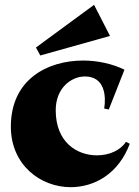

<svg xmlns="http://www.w3.org/2000/svg" viewBox="-20 -764 575 796"><path d="M273 12C372 12 472 -44 518 -168L502 -176C480 -141 433 -120 382 -120C300 -120 211 -173 211 -307C211 -400 276 -447 332 -447C416 -447 420 -363 412 -314L431 -310L496 -475C447 -499 386 -513 325 -513C177 -513 25 -435 25 -239C25 -80 148 12 273 12ZM147 -534 436 -615 370 -744 129 -567Z"/></svg>

Font: Sinistre Bold
Style: Regular
Weight: 900
Designer: Jules Durand
Foundry: Collletttivo
Version: Version 69.420;Glyphs 3.2 (3217)